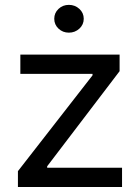

<svg xmlns="http://www.w3.org/2000/svg" viewBox="-20 -749 553 769"><path d="M51.8 -63.5 350.6 -447.3V-453.1H61.5V-530.3H459V-463.9L168.9 -83V-77.1H468.8V0H51.8ZM197.3 -673.8Q197.3 -697.3 214.4 -713.4Q231.4 -729.5 255.9 -729.5Q280.3 -729.5 297.9 -713.4Q315.4 -697.3 315.4 -673.8Q315.4 -650.4 297.9 -634.3Q280.3 -618.2 255.9 -618.2Q231.4 -618.2 214.4 -634.3Q197.3 -650.4 197.3 -673.8Z"/></svg>

Font: WEMIX Pretendard
Style: Regular
Weight: 400
Designer: Base glyphs from Inter by Rasmus Andersson; Hangeul glyphs from Noto Sans CJK(Source Han Sans) by Jang Soo-young and Kan
Foundry: Kil Hyung-jin
Version: Version 1.000